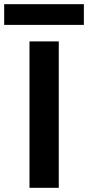

<svg xmlns="http://www.w3.org/2000/svg" viewBox="-69 -898 421 918"><path d="M72 0V-700H212V0ZM-49 -779V-878H332V-779Z"/></svg>

Font: DM Sans 11pt ExtraBold
Style: Regular
Weight: 800
Version: Version 4.004;gftools[0.9.30]